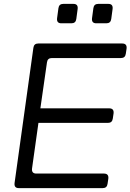

<svg xmlns="http://www.w3.org/2000/svg" viewBox="-20 -969 672 989"><path d="M77 0Q52 0 55 -26L152 -723Q155 -745 177 -745H609Q635 -745 632 -719L628 -692Q625 -670 603 -670H247Q225 -670 222 -648L188 -411H542Q568 -411 565 -385L561 -358Q558 -336 536 -336H178L145 -101Q142 -75 167 -75H515Q541 -75 538 -49L534 -22Q531 0 509 0ZM296 -849Q271 -849 274 -875L281 -927Q284 -949 306 -949H358Q383 -949 380 -923L373 -871Q370 -849 348 -849ZM476 -849Q451 -849 454 -875L461 -927Q464 -949 486 -949H538Q563 -949 560 -923L553 -871Q550 -849 528 -849Z"/></svg>

Font: Pitagon Sans Text
Style: Italic
Weight: 400
Italic angle: -8°
Designer: Travis Tran
Foundry: Pitagon
Version: Version 1.001; ttfautohint (v1.8.4.7-5d5b);gftools[0.9.26]